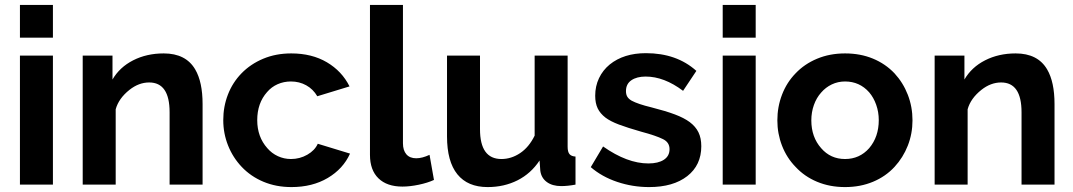

<svg xmlns="http://www.w3.org/2000/svg" viewBox="-20 -750 4360 780"><path d="M195 -730H61V-597H195ZM195 -524H61V0H195Z M773 -468Q735 -533 645 -533Q576 -533 521 -505Q466 -477 437 -427V-524H316V0H450V-306Q462 -350 506 -385Q544 -415 586 -415Q669 -415 669 -294V0H803V-327Q803 -417 773 -468Z M962 -72Q999 -33 1050.5 -11.5Q1102 10 1164 10Q1249 10 1311.5 -27Q1374 -64 1402 -126L1271 -166Q1259 -139 1228.5 -121.5Q1198 -104 1162 -104Q1134 -104 1109 -115.5Q1084 -127 1066 -148Q1025 -194 1025 -262Q1025 -331 1065 -376Q1083 -397 1108 -408Q1133 -419 1162 -419Q1196 -419 1224 -403.5Q1252 -388 1269 -359L1400 -399Q1369 -461 1308 -497Q1247 -533 1163 -533Q1101 -533 1049.5 -511.5Q998 -490 961 -452Q925 -415 906 -366Q887 -317 887 -262Q887 -208 906.5 -159Q926 -110 962 -72Z M1615 8Q1645 8 1681 0.5Q1717 -7 1743 -19L1725 -121Q1695 -107 1671 -107Q1645 -107 1631 -123Q1617 -139 1617 -168V-730H1483V-121Q1483 -59 1517.5 -25.5Q1552 8 1615 8Z M2172 -98 2175 -56Q2179 -27 2201.5 -10.5Q2224 6 2260 6Q2286 6 2318 0V-114Q2301 -115 2293.5 -124Q2286 -133 2286 -154V-524H2152V-199Q2129 -152 2093 -128Q2057 -104 2017 -104Q1930 -104 1930 -225V-524H1796V-196Q1796 -94 1838 -42Q1880 10 1961 10Q2028 10 2082.5 -17.5Q2137 -45 2172 -98Z M2829 -156Q2829 -189 2817.5 -212.5Q2806 -236 2782 -254Q2759 -271 2722 -285Q2685 -299 2626 -314Q2572 -327 2546 -341Q2534 -348 2528.5 -357Q2523 -366 2523 -380Q2523 -409 2545 -424Q2567 -439 2603 -439Q2678 -439 2755 -381L2809 -462Q2729 -534 2604 -534Q2514 -534 2457 -488Q2429 -465 2413.5 -432.5Q2398 -400 2398 -361Q2398 -331 2408 -310Q2418 -289 2440 -272Q2460 -257 2494.5 -244Q2529 -231 2585 -215Q2645 -199 2673 -185Q2700 -172 2700 -144Q2700 -116 2677 -101Q2654 -86 2614 -86Q2528 -86 2430 -155L2380 -71Q2425 -32 2487.5 -11Q2550 10 2617 10Q2715 10 2772 -34.5Q2829 -79 2829 -156Z M3050 -730H2916V-597H3050ZM3050 -524H2916V0H3050Z M3614 -72Q3649 -110 3668 -158.5Q3687 -207 3687 -261Q3687 -316 3668 -365Q3649 -414 3614 -452Q3577 -491 3526 -512Q3475 -533 3413 -533Q3351 -533 3299.5 -511.5Q3248 -490 3212 -452Q3176 -415 3157 -365.5Q3138 -316 3138 -261Q3138 -207 3157 -158Q3176 -109 3212 -72Q3248 -33 3299.5 -11.5Q3351 10 3413 10Q3475 10 3526.5 -11.5Q3578 -33 3614 -72ZM3316 -374Q3334 -395 3359 -407Q3384 -419 3413 -419Q3472 -419 3511 -375Q3529 -354 3539.5 -324.5Q3550 -295 3550 -262Q3550 -194 3511 -148Q3472 -104 3413 -104Q3354 -104 3316 -148Q3276 -193 3276 -261Q3276 -294 3286.5 -323.5Q3297 -353 3316 -374Z M4234 -468Q4196 -533 4106 -533Q4037 -533 3982 -505Q3927 -477 3898 -427V-524H3777V0H3911V-306Q3923 -350 3967 -385Q4005 -415 4047 -415Q4130 -415 4130 -294V0H4264V-327Q4264 -417 4234 -468Z"/></svg>

Font: RT Raleway Bold
Style: Regular
Weight: 400
Designer: Matt McInerney, Pablo Impallari, Rodrigo Fuenzalida — Edited by Milan Moffatt in April 2016
Foundry: Matt McInerney, Pablo Impallari, Rodrigo Fuenzalida — Edited by Milan Moffatt in April 2016
Version: Version 3.001